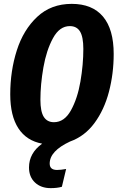

<svg xmlns="http://www.w3.org/2000/svg" viewBox="-20 -730 618 993"><path d="M237 116Q237 149 275 149Q294 149 322 144L300 236Q276 243 242 243Q192 243 161 214Q130 185 130 136Q130 62 198 13Q117 -2 75 -66.5Q33 -131 33 -242Q33 -363 67 -469.5Q101 -576 172.5 -643Q244 -710 351 -710Q457 -710 512.5 -644.5Q568 -579 568 -451Q568 -349 543.5 -255.5Q519 -162 468.5 -93.5Q418 -25 342 2Q237 51 237 116ZM189 -214Q189 -153 206.5 -125.5Q224 -98 259 -98Q313 -98 347 -159.5Q381 -221 396 -308.5Q411 -396 411 -477Q411 -539 394 -567Q377 -595 341 -595Q288 -595 254 -532.5Q220 -470 204.5 -381.5Q189 -293 189 -214Z"/></svg>

Font: Fira Sans Extra Condensed
Style: Bold Italic
Weight: 700
Width: 3
Italic angle: -8°
Designer: Carrois Corporate & Edenspiekermann AG
Foundry: Carrois Corporate GbR & Edenspiekermann AG
Version: Version 4.203